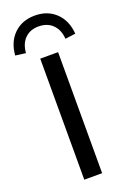

<svg xmlns="http://www.w3.org/2000/svg" viewBox="-215 -994 701 1051"><g transform="rotate(-20 135.0 -468.5)"><path d="M83 0V-705H187V0ZM20 -760 -40 -768Q-34 -846 13.5 -891.5Q61 -937 135 -937Q209 -937 256.5 -891.5Q304 -846 310 -768L250 -760Q246 -814 215 -844Q184 -874 134 -874Q85 -874 54.5 -844Q24 -814 20 -760Z"/></g></svg>

Font: Mulish SemiBold
Style: Regular
Weight: 600
Designer: Vernon Adams
Foundry: Vernon Adams
Version: Version 3.603; ttfautohint (v1.8.3)